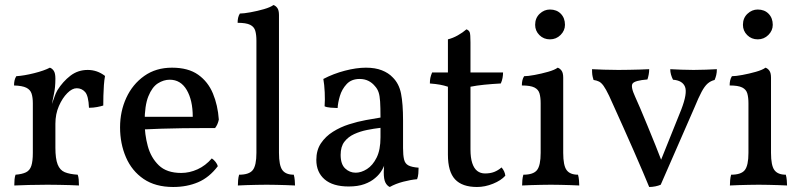

<svg xmlns="http://www.w3.org/2000/svg" viewBox="-20 -737 3196 766"><path d="M201 -147Q201 -104 210 -81Q219 -58 238.5 -50Q258 -42 290 -40Q293 -32 294 -21Q295 -10 295 3Q280 2 259.5 1.5Q239 1 215.5 0.5Q192 0 169 0Q134 0 95 1Q56 2 37 3Q37 -10 38 -21Q39 -32 42 -40Q68 -42 83.5 -49.5Q99 -57 105 -75.5Q111 -94 111 -127V-227H201ZM201 -293V-214H111V-325L201 -423Q201 -388 195 -361Q189 -334 184 -307ZM179 -301Q190 -329 196 -347Q202 -365 209 -377Q231 -412 261 -435Q291 -458 330 -458Q368 -458 399 -434Q396 -418 394.5 -397Q393 -376 392.5 -355Q392 -334 392 -316Q383 -313 367.5 -310Q352 -307 335 -307Q333 -355 319.5 -370Q306 -385 286 -385Q268 -385 248.5 -365.5Q229 -346 215 -314Q201 -282 201 -243ZM111 -214V-325Q111 -348 106 -363.5Q101 -379 85 -387Q69 -395 36 -396Q36 -407 38 -416Q40 -425 45 -433Q76 -435 116 -445Q156 -455 179 -467Q188 -464 194.5 -454.5Q201 -445 201 -423Z M671 9Q600 9 553 -23Q506 -55 482.5 -109.5Q459 -164 459 -229Q459 -293 484 -347Q509 -401 555.5 -434Q602 -467 666 -467Q731 -467 770.5 -439Q810 -411 829.5 -364Q849 -317 853 -260Q849 -240 838 -226Q821 -226 787 -226Q753 -226 710 -225.5Q667 -225 622 -223.5Q577 -222 537 -220V-271H749Q749 -337 725 -378Q701 -419 657 -419Q633 -419 610 -404.5Q587 -390 572 -353Q557 -316 557 -250Q557 -201 569.5 -154.5Q582 -108 613.5 -77.5Q645 -47 703 -47Q736 -47 768 -61.5Q800 -76 825 -105Q833 -100 840 -91Q847 -82 849 -74Q815 -29 770.5 -10Q726 9 671 9Z M929 3Q929 -7 930 -18.5Q931 -30 934 -40Q974 -40 988.5 -58.5Q1003 -77 1003 -127V-575Q1003 -598 998.5 -614Q994 -630 978 -638Q962 -646 928 -646Q928 -657 930 -666Q932 -675 937 -683Q952 -683 979.5 -688Q1007 -693 1033 -700.5Q1059 -708 1071 -717Q1080 -714 1086.5 -705Q1093 -696 1093 -677V-127Q1093 -77 1106.5 -58.5Q1120 -40 1152 -40Q1155 -30 1156 -17Q1157 -4 1157 3Q1139 2 1120.5 1.5Q1102 1 1082.5 0.5Q1063 0 1044 0Q1025 0 1004.5 0.5Q984 1 964.5 1.5Q945 2 929 3Z M1535 9Q1524 4 1517.5 -9Q1511 -22 1511 -50Q1511 -59 1512 -71.5Q1513 -84 1516 -94H1518Q1515 -78 1504.5 -59.5Q1494 -41 1477 -27Q1460 -12 1434 -2.5Q1408 7 1371 7Q1308 7 1275 -21.5Q1242 -50 1242 -99Q1242 -138 1260.5 -165.5Q1279 -193 1308.5 -211.5Q1338 -230 1372.5 -241Q1407 -252 1440 -258Q1473 -264 1498 -268Q1498 -309 1496.5 -332Q1495 -355 1490.5 -368.5Q1486 -382 1477 -392Q1465 -407 1449.5 -414.5Q1434 -422 1415 -422Q1382 -422 1363 -401.5Q1344 -381 1336 -354Q1328 -327 1327 -306Q1316 -306 1299 -307.5Q1282 -309 1275 -313Q1277 -338 1275.5 -369Q1274 -400 1270 -422Q1310 -443 1356 -455Q1402 -467 1440 -467Q1477 -467 1503.5 -456.5Q1530 -446 1546 -429Q1572 -404 1580 -363.5Q1588 -323 1588 -256V-146Q1588 -118 1592 -101Q1596 -84 1609.5 -77Q1623 -70 1650 -68Q1650 -58 1649 -45Q1648 -32 1644 -22Q1619 -20 1588.5 -12Q1558 -4 1535 9ZM1399 -48Q1421 -48 1444 -62.5Q1467 -77 1482.5 -108Q1498 -139 1498 -189V-227Q1472 -224 1444.5 -218.5Q1417 -213 1393 -202Q1369 -191 1354 -171.5Q1339 -152 1339 -119Q1339 -82 1357 -65Q1375 -48 1399 -48Z M1883 9Q1824 9 1795.5 -21.5Q1767 -52 1767 -120V-391Q1752 -396 1736 -399Q1720 -402 1695 -404Q1695 -417 1697 -426.5Q1699 -436 1704 -448H1767V-580Q1787 -585 1806.5 -596Q1826 -607 1841 -620Q1851 -616 1854 -608Q1857 -600 1857 -568V-448H1987Q1987 -438 1985 -426.5Q1983 -415 1978 -404Q1942 -402 1912 -399Q1882 -396 1857 -391V-141Q1857 -108 1864 -86.5Q1871 -65 1884 -55Q1897 -45 1915 -45Q1936 -45 1951.5 -51Q1967 -57 1981 -69Q1994 -54 1996 -36Q1979 -17 1947 -4Q1915 9 1883 9Z M2063 3Q2063 -7 2064 -18.5Q2065 -30 2068 -40Q2108 -40 2122.5 -58.5Q2137 -77 2137 -127V-325Q2137 -348 2132.5 -364Q2128 -380 2112 -388Q2096 -396 2062 -396Q2062 -407 2064 -416Q2066 -425 2071 -433Q2086 -433 2113 -438Q2140 -443 2166.5 -450.5Q2193 -458 2205 -467Q2214 -464 2220.5 -455Q2227 -446 2227 -427V-127Q2227 -77 2240.5 -58.5Q2254 -40 2286 -40Q2289 -30 2290 -17Q2291 -4 2291 3Q2274 2 2255 1.5Q2236 1 2216.5 0.5Q2197 0 2178 0Q2159 0 2138.5 0.5Q2118 1 2099 1.5Q2080 2 2063 3ZM2174 -580Q2149 -580 2132 -597Q2115 -614 2115 -638Q2115 -665 2133 -682Q2151 -699 2174 -699Q2201 -699 2217.5 -682Q2234 -665 2234 -638Q2234 -615 2216.5 -597.5Q2199 -580 2174 -580Z M2570 9Q2562 -11 2545.5 -49.5Q2529 -88 2508.5 -135Q2488 -182 2467.5 -227.5Q2447 -273 2431.5 -307.5Q2416 -342 2410 -355Q2397 -382 2388 -394.5Q2379 -407 2370 -411.5Q2361 -416 2348 -418Q2344 -431 2343 -439Q2342 -447 2342 -461Q2363 -460 2389 -459Q2415 -458 2447 -458Q2468 -458 2490.5 -458.5Q2513 -459 2533.5 -459.5Q2554 -460 2570 -461Q2570 -450 2568 -439.5Q2566 -429 2563 -420Q2513 -416 2504 -404Q2495 -392 2514 -351Q2521 -336 2534 -305.5Q2547 -275 2563 -236Q2579 -197 2595 -157.5Q2611 -118 2623 -86H2612Q2638 -151 2659 -203Q2680 -255 2698 -300Q2723 -365 2713 -390.5Q2703 -416 2665 -419Q2660 -429 2657 -439.5Q2654 -450 2654 -461Q2673 -460 2698.5 -459Q2724 -458 2747 -458Q2770 -458 2796 -459Q2822 -460 2840 -461Q2840 -448 2837.5 -437.5Q2835 -427 2831 -418Q2815 -414 2803 -403.5Q2791 -393 2779 -370.5Q2767 -348 2751 -309L2616 0Q2607 4 2594.5 6.5Q2582 9 2570 9Z M2892 3Q2892 -7 2893 -18.5Q2894 -30 2897 -40Q2937 -40 2951.5 -58.5Q2966 -77 2966 -127V-325Q2966 -348 2961.5 -364Q2957 -380 2941 -388Q2925 -396 2891 -396Q2891 -407 2893 -416Q2895 -425 2900 -433Q2915 -433 2942 -438Q2969 -443 2995.5 -450.5Q3022 -458 3034 -467Q3043 -464 3049.5 -455Q3056 -446 3056 -427V-127Q3056 -77 3069.5 -58.5Q3083 -40 3115 -40Q3118 -30 3119 -17Q3120 -4 3120 3Q3103 2 3084 1.5Q3065 1 3045.5 0.5Q3026 0 3007 0Q2988 0 2967.5 0.5Q2947 1 2928 1.5Q2909 2 2892 3ZM3003 -580Q2978 -580 2961 -597Q2944 -614 2944 -638Q2944 -665 2962 -682Q2980 -699 3003 -699Q3030 -699 3046.5 -682Q3063 -665 3063 -638Q3063 -615 3045.5 -597.5Q3028 -580 3003 -580Z"/></svg>

Font: Vollkorn
Style: Regular
Weight: 400
Designer: Friedrich Althausen
Foundry: Friedrich Althausen
Version: Version 4.104